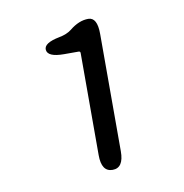

<svg xmlns="http://www.w3.org/2000/svg" viewBox="-58 -933 524 546"><g transform="rotate(-10 204.0 -660.5)"><path d="M225 -443Q193 -443 193 -491V-786Q193 -791 188 -791H146Q99 -791 97 -812Q95 -832 141 -841Q163 -845 177 -856Q204 -878 231 -878Q257 -878 257 -830V-491Q257 -443 225 -443Z"/></g></svg>

Font: Resource Han Rounded KR Normal
Style: Regular
Weight: 350
Designer: Cyano Hao (round all glyphs); Ryoko NISHIZUKA 西塚涼子 (kana, bopomofo & ideographs); Paul D. Hunt (Latin, Greek & Cyrillic)
Foundry: Cyano Hao
Version: 0.990